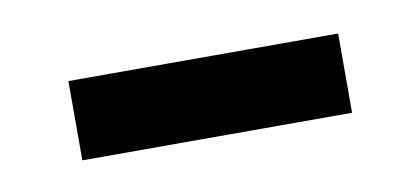

<svg xmlns="http://www.w3.org/2000/svg" viewBox="-27 -313 387 177"><g transform="rotate(-10 166.5 -224.0)"><path d="M40.5 -186.5V-260.7H293V-186.5Z"/></g></svg>

Font: Doulos SIL Viet
Style: Regular
Weight: 400
Designer: Walt Agee, Victor Gaultney, Peter Martin, Debbi Hosken, Becca Hirsbrunner
Foundry: SIL International
Version: Version 5.000